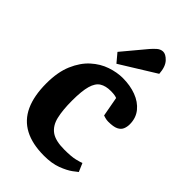

<svg xmlns="http://www.w3.org/2000/svg" viewBox="-224 -811 903 903"><g transform="rotate(45 227.0 -359.5)"><path d="M253 12Q175 12 123 -15.5Q71 -43 45.5 -98.5Q20 -154 20 -237Q20 -312 42.5 -364.5Q65 -417 100.5 -449Q136 -481 177.5 -495Q219 -509 257 -509Q306 -509 346 -494Q386 -479 410 -449.5Q434 -420 434 -378Q434 -361 428 -346.5Q422 -332 405 -323.5Q388 -315 353 -315Q343 -315 332 -318Q321 -321 319 -322L301 -420Q297 -422 287 -424Q277 -426 260 -426Q226 -426 204.5 -412.5Q183 -399 173 -364Q163 -329 163 -265Q163 -202 173 -160Q183 -118 212 -97Q241 -76 300 -76Q347 -76 371.5 -82Q396 -88 405 -92L423 -50Q420 -47 399 -31.5Q378 -16 341.5 -2Q305 12 253 12ZM188 -535 152 -578 248 -693Q260 -707 273 -718.5Q286 -730 302 -731Q320 -732 340.5 -710.5Q361 -689 364 -644Z"/></g></svg>

Font: Faustina
Style: Bold
Weight: 700
Designer: Alfonso Garcia
Foundry: http://www.omnibus-type.com
Version: Version 1.200